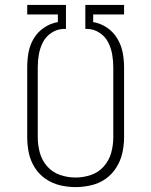

<svg xmlns="http://www.w3.org/2000/svg" viewBox="-20 -755 616 783"><path d="M288 8Q320 8 352 0.5Q384 -7 410.5 -25.5Q437 -44 454.5 -72Q472 -100 479 -131.5Q486 -163 486 -195V-481Q486 -512 480 -542Q474 -572 458 -598.5Q442 -625 416 -642.5Q390 -660 360 -665V-696H486V-735H328V-637H338Q364 -636 386.5 -621Q409 -606 421 -582.5Q433 -559 437.5 -533Q442 -507 442 -481V-195Q442 -163 433.5 -132Q425 -101 403.5 -76.5Q382 -52 351 -41.5Q320 -31 288 -31Q256 -31 225 -41.5Q194 -52 172.5 -76.5Q151 -101 142.5 -132Q134 -163 134 -195V-481Q134 -507 138.5 -533Q143 -559 155 -582.5Q167 -606 189.5 -621Q212 -636 238 -637H249V-735H91V-696H216V-665Q186 -660 160 -642.5Q134 -625 118 -598.5Q102 -572 96.5 -542Q91 -512 91 -481V-195Q91 -163 97.5 -131.5Q104 -100 121.5 -72Q139 -44 166 -25.5Q193 -7 224.5 0.5Q256 8 288 8Z"/></svg>

Font: Iosevka Sparkle Extralight
Style: Regular
Weight: 200
Designer: Belleve Invis
Foundry: Belleve Invis
Version: Version 4.5.0; ttfautohint (v1.8.3)